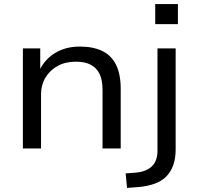

<svg xmlns="http://www.w3.org/2000/svg" viewBox="-20 -727 966 940"><path d="M92 0V-490H177V-380H172Q198 -436 249.5 -467.5Q301 -499 371 -499Q435 -499 479.5 -478Q524 -457 547.5 -411Q571 -365 571 -291V0H482V-287Q482 -335 467.5 -365Q453 -395 424.5 -410Q396 -425 352 -425Q300 -425 262 -404Q224 -383 202.5 -347Q181 -311 181 -266V0ZM740 -609V-707H851V-609ZM602 193 595 122 647 118Q697 113 724 87Q751 61 751 10V-490H840V4Q840 46 829 79Q818 112 795.5 135.5Q773 159 738 172Q703 185 655 189Z"/></svg>

Font: Nunito Sans 10pt SemiExpanded
Style: Regular
Weight: 400
Width: 6
Designer: Vernon Adams
Foundry: Vernon Adams
Version: Version 3.101;gftools[0.9.27]